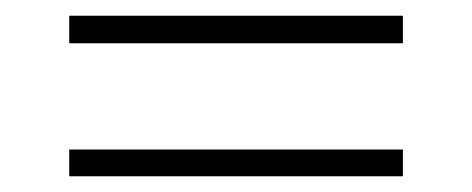

<svg xmlns="http://www.w3.org/2000/svg" viewBox="-20 -373 600 244"><path d="M68 -353H492V-318H68ZM68 -183H492V-149H68Z"/></svg>

Font: Cairo ExtraLight
Style: Regular
Weight: 250
Designer: Mohamed Gaber, the designers of Titillium
Foundry: Kief Type Foundry
Version: Version 2.009; ttfautohint (v1.5.33-1714) -l 8 -r 50 -G 200 